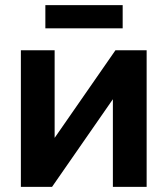

<svg xmlns="http://www.w3.org/2000/svg" viewBox="-20 -725 650 745"><path d="M61 0V-530H192V-190L428 -530H549V0H418V-340L182 0ZM156 -615V-705H456V-615Z"/></svg>

Font: Golos Text SemiBold
Style: Regular
Weight: 600
Designer: A.Korolkova, Vitaly Kuzmin
Foundry: ParaType Ltd
Version: Version 2.004